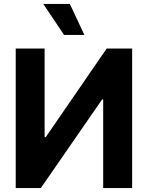

<svg xmlns="http://www.w3.org/2000/svg" viewBox="-20 -953 749 973"><path d="M206.1 -707.2V-258.2H211.9L520.8 -707.2H649.7V0H502.9V-449.2H497.6L186.9 0H59.7V-707.2ZM199.4 -933H333.9L407.7 -775.9H304.7Z"/></svg>

Font: Pretendard Variable
Style: Regular
Weight: 400
Designer: Base glyphs from Inter by Rasmus Andersson; Hangul glyphs from Noto Sans CJK(Source Han Sans) by Jang Soo-young and Kang
Foundry: Kil Hyung-jin
Version: Version 1.100;FEAKit 1.0